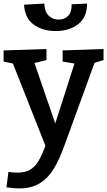

<svg xmlns="http://www.w3.org/2000/svg" viewBox="-26 -809 597 1070"><path d="M551 -536V-474L501 -459L334 -1Q305 80 273.5 132Q242 184 195.5 212.5Q149 241 81 241Q51 241 10 235L21 149Q48 153 72 153Q113 153 140.5 137.5Q168 122 187.5 90Q207 58 227 3L46 -455L-6 -466V-528L233 -536V-474L166 -458L282 -121L389 -455L323 -466V-528ZM108 -783 221 -789Q222 -745 244.5 -722.5Q267 -700 301 -700Q335 -700 355 -722Q375 -744 373 -785L459 -789Q460 -714 410.5 -675Q361 -636 285 -636Q210 -636 161 -672.5Q112 -709 108 -783Z"/></svg>

Font: Bitter Pro SemiBold
Style: Regular
Weight: 600
Designer: Sol Matas, and Bitter project Authors
Foundry: Sol Matas
Version: Version 1.010